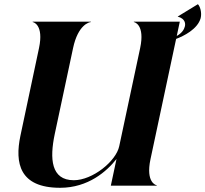

<svg xmlns="http://www.w3.org/2000/svg" viewBox="-20 -883 976 913"><path d="M266 10C399.5 10 488 -68.5 534 -127L507 0H725.5V-2C722.5 -2 672 -14.5 695.5 -125.5L817.5 -698C853.5 -711.5 919 -744 934 -796C941 -823 931 -854 921 -863L826 -805L825 -804C863 -794 862 -768 859 -757C855.5 -743 845.5 -726 820.5 -712L835 -780H616.5V-778C619.5 -778 670 -765.5 646.5 -654.5L547 -188C532 -116 420 -26 331 -26C222 -26 216 -129 240 -244L327.5 -654.5C351 -765.5 404.5 -778 412 -778V-780H135.5V-778C138.5 -778 189 -765.5 165.5 -654.5L77 -237C50 -108 72 10 266 10Z"/></svg>

Font: Beautique Display Medium
Style: Bold
Weight: 900
Italic angle: -12°
Designer: Nhat-Quang Ngo
Version: Version 1.100;Glyphs 3.2.3 (3260)